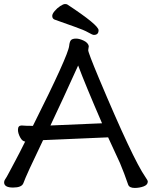

<svg xmlns="http://www.w3.org/2000/svg" viewBox="-27 -906 744 941"><path d="M220.2 -291 473.1 -301.8Q391.1 -491.2 356 -585Q278.3 -413.1 220.2 -291ZM633.3 15.1Q606.9 15.1 601.1 -1Q582 -57.1 561 -106.9L502.9 -232.9L345.2 -226.1Q199.2 -219.2 184.1 -219.2Q101.1 -46.9 87.4 -7.8Q79.1 13.2 37.1 13.2Q-6.8 13.2 -6.8 -12.2Q-6.8 -20 -2.4 -26.1Q2 -32.2 6.1 -39.6Q10.3 -46.9 19.8 -64.9Q29.3 -83 48.8 -119.4Q68.4 -155.8 96.2 -211.9H99.1Q83 -211.9 72 -232.4Q61 -252.9 61 -270Q61 -291 79.1 -291Q98.1 -289.1 134.3 -289.1Q307.1 -633.8 312 -681.2Q314 -701.2 320.6 -709Q327.1 -716.8 346.2 -716.8Q362.3 -716.8 383.3 -706.8Q404.3 -696.8 408.2 -680.2L405.3 -660.2Q405.3 -647.9 458 -522Q624 -127 685.1 -39.1Q697.3 -22 697.3 -16.1Q697.3 0 676.8 7.6Q656.2 15.1 633.3 15.1ZM433.1 -734.9Q426.3 -734.9 405.8 -746.8Q385.3 -758.8 337.6 -775.4Q290 -792 240.2 -810.1Q229 -814.9 229 -828.1Q229 -837.9 241 -852.1Q252.9 -866.2 268.1 -876.2Q283.2 -886.2 292 -886.2Q299.3 -886.2 303.2 -883.8Q456.1 -783.2 456.1 -757.8Q456.1 -734.9 433.1 -734.9Z"/></svg>

Font: LXGW WenKai GB Screen
Style: Regular
Weight: 400
Designer: LXGW / Fontworks Inc.
Foundry: LXGW / Fontworks Inc.
Version: Version 1.321;February 19, 2024;FontCreator 14.0.0.2901 64-b